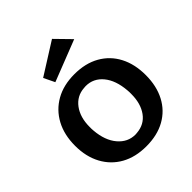

<svg xmlns="http://www.w3.org/2000/svg" viewBox="-219 -937 1088 1088"><g transform="rotate(-45 324.5 -393.5)"><path d="M217 -611 185 -677 377 -798 465 -708ZM325 11Q238 11 174.5 -24.5Q111 -60 76 -125Q41 -190 41 -277Q41 -365 76 -430Q111 -495 174.5 -531Q238 -567 325 -567Q413 -567 476.5 -531Q540 -495 574 -430Q608 -365 608 -277Q608 -190 574 -125Q540 -60 476.5 -24.5Q413 11 325 11ZM341 -81Q404 -86 439 -134.5Q474 -183 474 -259Q474 -267 474 -274.5Q474 -282 473 -290Q466 -376 425.5 -425Q385 -474 323 -474Q319 -474 316 -473.5Q313 -473 309 -473Q248 -469 211.5 -420Q175 -371 175 -294Q175 -287 175 -279.5Q175 -272 176 -264Q183 -179 225 -129.5Q267 -80 328 -80Q331 -80 334.5 -80.5Q338 -81 341 -81Z"/></g></svg>

Font: RocknRoll One
Style: Regular
Weight: 400
Designer: Fontworks Inc.
Foundry: Fontworks Inc.
Version: Version 1.100